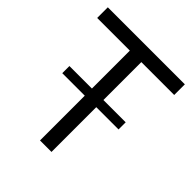

<svg xmlns="http://www.w3.org/2000/svg" viewBox="-194 -823 946 946"><g transform="rotate(45 279.0 -350.0)"><path d="M547.9 -626H318.8V-361.8H474.1V-312H318.8V0H238.8V-312H82V-361.8H238.8V-626H11.2V-700.2H547.9Z"/></g></svg>

Font: Montserrat-Arabic Light
Style: Regular
Weight: 300
Designer: Mohamed Gaber
Foundry: Kief Type Foundry
Version: Version 5.008;PS 005.008;hotconv 1.0.88;makeotf.lib2.5.64775